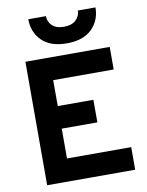

<svg xmlns="http://www.w3.org/2000/svg" viewBox="-99 -1001 823 1072"><g transform="rotate(-10 312.0 -465.5)"><path d="M327 -761Q233 -761 185 -809.5Q137 -858 137 -931H237Q237 -900 259.5 -877.5Q282 -855 327 -855Q371 -855 394.5 -877.5Q418 -900 418 -931H518Q518 -858 469 -809.5Q420 -761 327 -761ZM80 0V-700H558V-572H215V-425H417V-297H215V-128H579V0Z"/></g></svg>

Font: ReCut ExtraBold
Style: Regular
Weight: 800
Designer: Giant Group (for alternate capitals set)
Version: Version 2.002;FEAKit 1.0